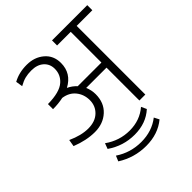

<svg xmlns="http://www.w3.org/2000/svg" viewBox="-226 -776 1147 1147"><g transform="rotate(-45 347.0 -203.0)"><path d="M516.6 165Q448.7 221.2 348.6 221.2Q248.5 221.2 165 168L179.2 133.8Q253.4 183.6 344.2 183.6Q435.1 183.6 500 132.8ZM506.8 67.4Q443.4 125 347.4 125Q251.5 125 172.4 70.3L185.5 35.2Q257.3 86.4 343.8 86.4Q430.2 86.4 491.2 33.7ZM511.2 0V-277.8H339.4Q353.5 -246.6 353.5 -211.4Q353.5 -139.2 307.1 -96.7Q260.7 -54.2 190.2 -54.2Q119.6 -54.2 40.5 -85.4L47.9 -129.4Q118.2 -97.2 177 -97.2Q235.8 -97.2 269.8 -129.6Q303.7 -162.1 303.7 -210.7Q303.7 -259.3 275.4 -294.4Q247.1 -329.6 196.3 -336.9Q154.8 -328.1 109.9 -328.1V-371.1Q210 -372.1 251 -408.7Q288.1 -441.4 288.1 -491.2Q288.1 -532.2 259.3 -557.9Q230.5 -583.5 181.2 -583.5Q151.9 -583.5 128.7 -577.6Q105.5 -571.8 76.7 -555.7L69.8 -599.1Q120.1 -627 185.5 -627Q251 -627 294.9 -589.6Q338.9 -552.2 338.9 -489.7Q338.9 -402.3 258.3 -359.4Q289.6 -344.7 311 -320.8H511.2V-580.1H396V-623H693.8V-580.1H561.5V0Z"/></g></svg>

Font: Yantramanav Light
Style: Regular
Weight: 300
Version: Version 1.001;PS 1.0;hotconv 1.0.72;makeotf.lib2.5.5900; ttf